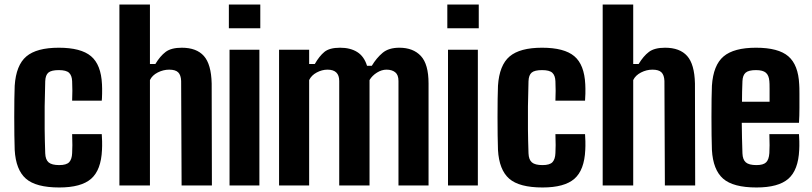

<svg xmlns="http://www.w3.org/2000/svg" viewBox="-20 -820 3589 849"><path d="M45 -157Q44 -183 43.5 -222Q43 -261 43 -303.5Q43 -346 43.5 -382.5Q44 -419 45 -441Q51 -532 96.5 -570.5Q142 -609 240 -609Q338 -609 382.5 -571.5Q427 -534 431 -447Q432 -429 431.5 -405.5Q431 -382 430 -375H299Q300 -392 300 -418.5Q300 -445 299 -461Q298 -486 285.5 -498Q273 -510 240 -510Q207 -510 194 -499Q181 -488 180 -461Q178 -400 177.5 -349Q177 -298 177.5 -248.5Q178 -199 180 -142Q181 -114 195 -102Q209 -90 242 -90Q274 -90 286 -103Q298 -116 299 -143Q300 -159 300 -178.5Q300 -198 299 -227H430Q431 -218 431.5 -195.5Q432 -173 431 -157Q427 -68 383 -29.5Q339 9 242 9Q139 9 94.5 -30Q50 -69 45 -157Z M508 0V-800H643V-537H667Q688 -572 712.5 -590.5Q737 -609 784 -609Q849 -609 881.5 -572.5Q914 -536 916 -451L917 0H783L781 -462Q780 -488 768 -500Q756 -512 728 -512Q702 -512 677.5 -499.5Q653 -487 643 -466V0Z M992 -695V-800H1131V-695ZM995 0V-600H1127V0Z M1214 0V-600H1347V-537H1372Q1392 -572 1414.5 -590.5Q1437 -609 1484 -609Q1529 -609 1559.5 -590Q1590 -571 1603 -529H1624Q1645 -564 1672 -586.5Q1699 -609 1746 -609Q1807 -609 1841 -572.5Q1875 -536 1875 -451V0H1742V-462Q1742 -489 1727.5 -500.5Q1713 -512 1689 -512Q1668 -512 1647 -499Q1626 -486 1614 -466V0H1480V-462Q1480 -512 1428 -512Q1404 -512 1380.5 -499.5Q1357 -487 1347 -466V0Z M1958 -695V-800H2097V-695ZM1961 0V-600H2093V0Z M2182 -157Q2181 -183 2180.5 -222Q2180 -261 2180 -303.5Q2180 -346 2180.5 -382.5Q2181 -419 2182 -441Q2188 -532 2233.5 -570.5Q2279 -609 2377 -609Q2475 -609 2519.5 -571.5Q2564 -534 2568 -447Q2569 -429 2568.5 -405.5Q2568 -382 2567 -375H2436Q2437 -392 2437 -418.5Q2437 -445 2436 -461Q2435 -486 2422.5 -498Q2410 -510 2377 -510Q2344 -510 2331 -499Q2318 -488 2317 -461Q2315 -400 2314.5 -349Q2314 -298 2314.5 -248.5Q2315 -199 2317 -142Q2318 -114 2332 -102Q2346 -90 2379 -90Q2411 -90 2423 -103Q2435 -116 2436 -143Q2437 -159 2437 -178.5Q2437 -198 2436 -227H2567Q2568 -218 2568.5 -195.5Q2569 -173 2568 -157Q2564 -68 2520 -29.5Q2476 9 2379 9Q2276 9 2231.5 -30Q2187 -69 2182 -157Z M2645 0V-800H2780V-537H2804Q2825 -572 2849.5 -590.5Q2874 -609 2921 -609Q2986 -609 3018.5 -572.5Q3051 -536 3053 -451L3054 0H2920L2918 -462Q2917 -488 2905 -500Q2893 -512 2865 -512Q2839 -512 2814.5 -499.5Q2790 -487 2780 -466V0Z M3382 -227H3513Q3514 -218 3514.5 -195.5Q3515 -173 3514 -157Q3510 -68 3466 -29.5Q3422 9 3325 9Q3222 9 3177.5 -30Q3133 -69 3128 -157Q3127 -183 3126.5 -222Q3126 -261 3126 -303.5Q3126 -346 3126.5 -382.5Q3127 -419 3128 -441Q3134 -532 3179.5 -570.5Q3225 -609 3323 -609Q3422 -609 3466 -571Q3510 -533 3514 -447Q3515 -435 3515 -406Q3515 -377 3515 -342.5Q3515 -308 3513 -277H3260Q3260 -245 3261 -212Q3262 -179 3263 -142Q3264 -114 3278 -102Q3292 -90 3325 -90Q3355 -90 3367.5 -102Q3380 -114 3382 -143Q3383 -158 3383 -178Q3383 -198 3382 -227ZM3323 -510Q3290 -510 3277 -498.5Q3264 -487 3263 -461Q3262 -437 3261.5 -414.5Q3261 -392 3261 -370H3383Q3383 -400 3383 -426.5Q3383 -453 3382 -461Q3380 -487 3366.5 -498.5Q3353 -510 3323 -510Z"/></svg>

Font: Big Shoulders Text ExtraBold
Style: Regular
Weight: 800
Designer: Patric King
Foundry: XO Type Co
Version: Version 1.000; ttfautohint (v1.8.2)